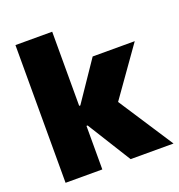

<svg xmlns="http://www.w3.org/2000/svg" viewBox="-122 -762 806 864"><g transform="rotate(-20 281.5 -330.0)"><path d="M563 0H357.5L227.5 -208.5H191.5V-304.5H227.5L355 -492.5H556.5L381.5 -245.5V-278ZM222 0H46V-659.5H222Z"/></g></svg>

Font: Anek Devanagari ExtraBold
Style: Regular
Weight: 800
Designer: Kailash Malviya (Devanagari) & Yesha Goshar (Latin)
Foundry: Ek Type
Version: Version 1.003